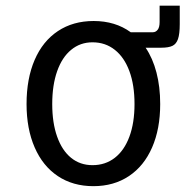

<svg xmlns="http://www.w3.org/2000/svg" viewBox="-20 -632 640 658"><path d="M71 -275.5Q71 -362.5 98.8 -426.8Q126.5 -491 178.5 -525.5Q230.5 -560 301 -560Q375 -560 428 -521.5H504Q513.5 -521.5 520.2 -529.8Q527 -538 527 -556.5V-612.5H596V-549.5Q596 -515.5 590 -498.2Q584 -481 570.8 -474.8Q557.5 -468.5 533 -468.5H501H479Q503.5 -432.5 516.2 -383.5Q529 -334.5 529 -275.5Q529 -190 501.2 -126.5Q473.5 -63 421.8 -28.5Q370 6 300 6Q230 6 178.2 -28.5Q126.5 -63 98.8 -126.8Q71 -190.5 71 -275.5ZM441 -275.5Q441 -340.5 423.5 -388Q406 -435.5 373.5 -461.2Q341 -487 297 -487Q255 -487 223.8 -461.2Q192.5 -435.5 175.8 -387.8Q159 -340 159 -275.5Q159 -211 175.8 -163.8Q192.5 -116.5 223.5 -91.2Q254.5 -66 297 -66Q341 -66 373.5 -91.2Q406 -116.5 423.5 -163.8Q441 -211 441 -275.5Z"/></svg>

Font: JuliaMono
Style: Regular
Weight: 400
Monospace: yes
Designer: cormullion
Foundry: corm
Version: Version 0.055; ttfautohint (v1.8.4)